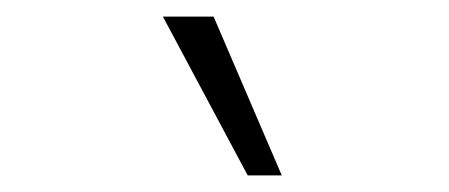

<svg xmlns="http://www.w3.org/2000/svg" viewBox="-20 -769 540 231"><path d="M278 -558 176 -749H237L319 -558Z"/></svg>

Font: Nunito Sans 7pt ExtraLight
Style: Italic
Weight: 250
Italic angle: -9°
Designer: Vernon Adams
Foundry: Vernon Adams
Version: Version 3.101;gftools[0.9.27]